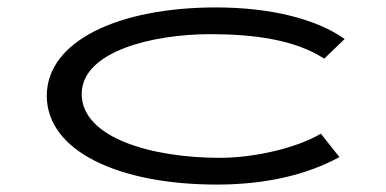

<svg xmlns="http://www.w3.org/2000/svg" viewBox="-20 -486 1040 517"><path d="M564 11C692 11 804 -14 894 -63L844 -126C778 -87 664 -61 572 -61C388 -61 200 -115 200 -233C200 -348 392 -394 546 -394C664 -394 775 -379 853 -328L908 -381C834 -434 710 -466 562 -466C298 -466 106 -375 106 -228C106 -80 298 11 564 11Z"/></svg>

Font: Inconsolata UltraExpanded
Style: Regular
Weight: 400
Width: 9
Monospace: yes
Designer: Raph Levien, Cyreal, Brenton Simpson
Foundry: Raph Levien, Cyreal, Google
Version: Version 3.100